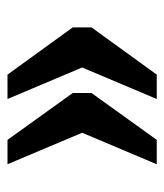

<svg xmlns="http://www.w3.org/2000/svg" viewBox="17 -526 438 512"><g transform="rotate(-90 236.0 -270.0)"><path d="M228 -71H293L419 -245V-295L293 -469H228L312 -270ZM54 -71H119L244 -245V-295L119 -469H54L138 -270Z"/></g></svg>

Font: Noto Serif Thai ExtraCondensed ExtraBold
Style: Regular
Weight: 800
Width: 2
Designer: Monotype Design Team
Foundry: Monotype Imaging Inc.
Version: Version 2.002